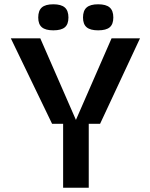

<svg xmlns="http://www.w3.org/2000/svg" viewBox="-20 -880 705 900"><path d="M634.8 -700.2H636.2L449.2 -299.8H396V0H275.9V-299.8H224.1L30.8 -700.2H168.9L335.9 -317.9L502.9 -700.2ZM230 -859.9Q266.6 -859.9 283.7 -845Q300.8 -830.1 300.8 -797.9Q300.8 -766.1 283.9 -752Q267.1 -737.8 230 -737.8Q193.4 -737.8 176.3 -752.2Q159.2 -766.6 159.2 -797.9Q159.2 -830.1 176 -845Q192.9 -859.9 230 -859.9ZM439.9 -859.9Q477.1 -859.9 494.1 -845Q511.2 -830.1 511.2 -797.9Q511.2 -766.6 494.4 -752.2Q477.5 -737.8 439.9 -737.8Q403.3 -737.8 386.2 -752.2Q369.1 -766.6 369.1 -797.9Q369.1 -830.1 386.2 -845Q403.3 -859.9 439.9 -859.9Z"/></svg>

Font: Fivo Sans Modern Med
Style: Regular
Weight: 450
Designer: Alexander Slobzheninov
Foundry: Alexander Slobzheninov
Version: 1.0